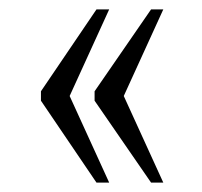

<svg xmlns="http://www.w3.org/2000/svg" viewBox="-20 -474 429 408"><path d="M301 -86H327L243 -270L327 -454H301L181 -280V-260ZM185 -86H212L128 -270L212 -454H185L67 -280V-260Z"/></svg>

Font: Noto Serif Devanagari ExtraCondensed Light
Style: Regular
Weight: 300
Width: 2
Designer: Universal Thirst, Indian Type Foundry and the Monotype Design Team
Foundry: Monotype Imaging Inc.
Version: Version 2.004